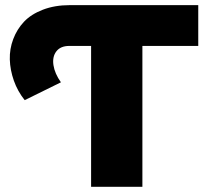

<svg xmlns="http://www.w3.org/2000/svg" viewBox="-20 -720 788 740"><path d="M331.1 0V-543H247.1Q213.4 -543 197.3 -522.2Q181.2 -501.5 186 -469Q190.9 -436.5 214.8 -402.8L75.2 -334Q47.9 -368.2 33.4 -409.2Q19 -450.2 17.8 -490.7Q16.6 -531.2 31 -569.3Q45.4 -607.4 72.5 -636.2Q99.6 -665 145.3 -682.6Q190.9 -700.2 249 -700.2H744.1V-543H528.8V0Z"/></svg>

Font: Montserrat ExtraBold
Style: Regular
Weight: 800
Designer: Julieta Ulanovsky
Foundry: Julieta Ulanovsky
Version: Version 9.000